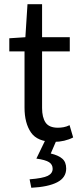

<svg xmlns="http://www.w3.org/2000/svg" viewBox="-20 -662 378 908"><path d="M235 9Q157 9 126.5 -35.5Q96 -80 96 -153V-419H24V-481L100 -486L110 -642H179V-486H310V-419H179V-151Q179 -107 195.5 -82.5Q212 -58 254 -58Q267 -58 281 -60.5Q295 -63 309 -70L326 -12Q307 -2 283.5 3.5Q260 9 235 9ZM128 226 120 186Q183 181 206 169.5Q229 158 229 136Q229 116 212 105Q195 94 152 88L196 -3H249L220 64Q255 72 274 88Q293 104 293 135Q293 178 250.5 200Q208 222 128 226Z"/></svg>

Font: Mada
Style: Regular
Weight: 400
Designer: Khaled Hosny
Version: Version 1.5